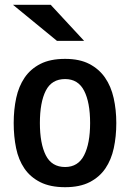

<svg xmlns="http://www.w3.org/2000/svg" viewBox="-20 -782 540 799"><path d="M251 -3Q189 -3 147.5 -24Q106 -45 81.5 -81Q57 -117 47 -165.5Q37 -214 37 -270Q37 -326 47.5 -374.5Q58 -423 82.5 -459Q107 -495 148 -516Q189 -537 251 -537Q311 -537 351.5 -516Q392 -495 417 -459Q442 -423 453 -374Q464 -325 464 -270Q464 -214 453.5 -165.5Q443 -117 418.5 -81Q394 -45 353 -24Q312 -3 251 -3ZM251 -87Q305 -87 330 -136Q355 -185 355 -270Q355 -356 330 -404.5Q305 -453 251 -453Q195 -453 170.5 -404.5Q146 -356 146 -270Q146 -185 170.5 -136Q195 -87 251 -87ZM330 -612H217L34 -762H191Z"/></svg>

Font: D2Coding
Style: Bold
Weight: 700
Monospace: yes
Designer: Yong-Rak Park; Jeong-Hwan Yoon; Sang-Min Lee;
Foundry: NHN Corporation
Version: Version 1.3.2; Build 20180524